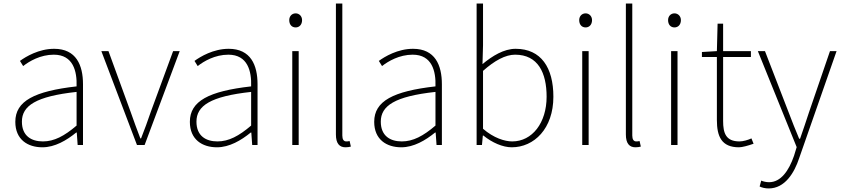

<svg xmlns="http://www.w3.org/2000/svg" viewBox="-20 -814 4730 1078"><path d="M218 13C288 13 354 -26 408 -70H411L416 0H446V-341C446 -448 408 -540 284 -540C198 -540 125 -496 92 -472L110 -443C144 -470 207 -507 282 -507C391 -507 413 -414 410 -329C173 -302 66 -247 66 -130C66 -30 136 13 218 13ZM221 -20C157 -20 103 -50 103 -131C103 -220 181 -273 410 -298V-109C341 -50 284 -20 221 -20Z M749 0H792L989 -527H952L827 -187C810 -136 790 -83 772 -37H768C750 -83 731 -136 713 -187L589 -527H549Z M1198 13C1268 13 1334 -26 1388 -70H1391L1396 0H1426V-341C1426 -448 1388 -540 1264 -540C1178 -540 1105 -496 1072 -472L1090 -443C1124 -470 1187 -507 1262 -507C1371 -507 1393 -414 1390 -329C1153 -302 1046 -247 1046 -130C1046 -30 1116 13 1198 13ZM1201 -20C1137 -20 1083 -50 1083 -131C1083 -220 1161 -273 1390 -298V-109C1321 -50 1264 -20 1201 -20Z M1621 0H1657V-527H1621ZM1640 -660C1660 -660 1676 -675 1676 -701C1676 -723 1660 -739 1640 -739C1619 -739 1604 -723 1604 -701C1604 -675 1619 -660 1640 -660Z M1920 13C1935 13 1941 11 1950 9L1943 -22C1932 -20 1928 -20 1924 -20C1910 -20 1902 -31 1902 -53V-794H1866V-59C1866 -8 1886 13 1920 13Z M2233 13C2303 13 2369 -26 2423 -70H2426L2431 0H2461V-341C2461 -448 2423 -540 2299 -540C2213 -540 2140 -496 2107 -472L2125 -443C2159 -470 2222 -507 2297 -507C2406 -507 2428 -414 2425 -329C2188 -302 2081 -247 2081 -130C2081 -30 2151 13 2233 13ZM2236 -20C2172 -20 2118 -50 2118 -131C2118 -220 2196 -273 2425 -298V-109C2356 -50 2299 -20 2236 -20Z M2853 13C2979 13 3087 -92 3087 -271C3087 -434 3018 -540 2875 -540C2809 -540 2744 -500 2689 -454L2692 -560V-794H2656V0H2686L2691 -53H2694C2743 -13 2803 13 2853 13ZM2856 -20C2814 -20 2752 -39 2692 -91V-416C2757 -474 2818 -507 2872 -507C3001 -507 3049 -405 3049 -271C3049 -124 2968 -20 2856 -20Z M3249 0H3285V-527H3249ZM3268 -660C3288 -660 3304 -675 3304 -701C3304 -723 3288 -739 3268 -739C3247 -739 3232 -723 3232 -701C3232 -675 3247 -660 3268 -660Z M3548 13C3563 13 3569 11 3578 9L3571 -22C3560 -20 3556 -20 3552 -20C3538 -20 3530 -31 3530 -53V-794H3494V-59C3494 -8 3514 13 3548 13Z M3748 0H3784V-527H3748ZM3767 -660C3787 -660 3803 -675 3803 -701C3803 -723 3787 -739 3767 -739C3746 -739 3731 -723 3731 -701C3731 -675 3746 -660 3767 -660Z M4129 13C4147 13 4180 4 4211 -7L4199 -37C4180 -28 4152 -20 4132 -20C4055 -20 4040 -67 4040 -135V-494H4196V-527H4040V-681H4009L4005 -527L3921 -522V-494H4005V-140C4005 -48 4031 13 4129 13Z M4296 244C4387 244 4440 156 4467 74L4677 -527H4640L4522 -183C4507 -138 4489 -82 4472 -35H4467C4447 -82 4425 -138 4408 -183L4275 -527H4235L4453 12L4438 61C4409 145 4364 209 4298 209C4282 209 4265 205 4254 200L4245 233C4258 240 4278 244 4296 244Z"/></svg>

Font: Noto Sans CJK HK Thin
Style: Regular
Weight: 100
Designer: Ryoko NISHIZUKA 西塚涼子 (kana, bopomofo & ideographs); Paul D. Hunt (Latin, Greek & Cyrillic); Sandoll Communications 산돌커뮤니
Foundry: Adobe
Version: Version 2.004;hotconv 1.0.118;makeotfexe 2.5.65603